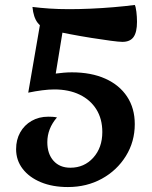

<svg xmlns="http://www.w3.org/2000/svg" viewBox="-20 -730 613 775"><path d="M254 25Q192 25 145 5.5Q98 -14 71.5 -48.5Q45 -83 45 -128Q45 -166 61.5 -195.5Q78 -225 107.5 -242Q137 -259 175 -259Q183 -259 192 -258.5Q201 -258 210 -256Q171 -211 171 -156Q171 -109 196 -81Q221 -53 264 -53Q320 -53 356.5 -93.5Q393 -134 393 -197Q393 -250 369 -288.5Q345 -327 301.5 -348Q258 -369 199 -369Q177 -369 150 -365.5Q123 -362 94 -356L152 -692L218 -673L240 -647L205 -433Q219 -435 236.5 -436.5Q254 -438 270 -438Q348 -438 405 -412.5Q462 -387 493 -340Q524 -293 524 -229Q524 -158 488 -100Q452 -42 391 -8.5Q330 25 254 25ZM524 -710Q528 -703 530.5 -682.5Q533 -662 533 -642Q533 -600 519 -580.5Q505 -561 474 -561Q461 -561 427 -565.5Q393 -570 349 -577Q305 -584 260.5 -592.5Q216 -601 183 -608Q149 -616 132 -638Q115 -660 111 -702Q143 -698 179.5 -695.5Q216 -693 259 -693Q299 -693 345.5 -695Q392 -697 439 -701Q486 -705 524 -710Z"/></svg>

Font: Merienda
Style: Bold
Weight: 700
Designer: Eduardo Rodriguez Tunni
Foundry: Eduardo Rodriguez Tunni
Version: Version 2.001